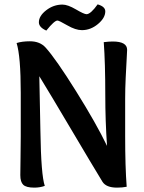

<svg xmlns="http://www.w3.org/2000/svg" viewBox="-20 -856 658 879"><path d="M560 -1Q540 3 516 3Q466 3 449 -24Q402 -101 305 -265Q208 -429 160 -507L165 -256Q168 -54 185 -5Q163 3 137 3Q100 3 86.5 -10Q73 -23 73 -54Q73 -70 74 -133Q75 -196 75 -231V-431Q75 -598 56 -659Q81 -667 117 -667Q163 -667 189 -638Q236 -586 328.5 -438Q421 -290 470 -188Q462 -302 462 -420Q462 -569 455 -663Q478 -666 496 -666Q562 -666 562 -628Q562 -622 560 -587.5Q558 -553 555.5 -501.5Q553 -450 553 -404V-233Q553 -92 560 -1ZM462 -804Q462 -774 428.5 -746Q395 -718 355 -718Q326 -718 288 -740Q250 -762 243 -762Q229 -762 192 -716Q158 -731 158 -754Q158 -783 191.5 -809Q225 -835 266 -835Q290 -835 327.5 -813Q365 -791 376 -791Q395 -791 427 -836Q462 -826 462 -804Z"/></svg>

Font: Overlock
Style: Bold
Weight: 700
Designer: Dario Muhafara
Foundry: Dario Manuel Muhafara
Version: Version 1.002